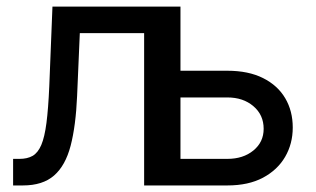

<svg xmlns="http://www.w3.org/2000/svg" viewBox="-20 -566 964 586"><path d="M20 0V-81.1H39.6Q63.5 -81.1 79.6 -90.3Q95.7 -99.6 106 -123.5Q116.2 -147.5 121.8 -190.9Q127.4 -234.4 130.4 -302.7L140.1 -545.9H508.3V0H419.9V-464.8H223.6L215.3 -272.5Q211.4 -182.1 195.6 -121.3Q179.7 -60.5 145 -30.3Q110.4 0 49.8 0ZM517.1 -350.1H673.8Q738.3 -350.1 783 -327.6Q827.6 -305.2 850.6 -266.1Q873.5 -227.1 873.5 -176.8Q873.5 -127.4 850.3 -87.4Q827.1 -47.4 782.7 -23.7Q738.3 0 673.8 0H442.9V-545.9H530.8V-81.1H673.8Q722.2 -81.1 753.4 -106.7Q784.7 -132.3 784.7 -172.9Q784.7 -215.3 753.4 -241.9Q722.2 -268.6 673.8 -268.6H517.1Z"/></svg>

Font: Inter Variable
Style: Regular
Weight: 400
Designer: Rasmus Andersson
Foundry: rsms
Version: Version 4.001;git-9221beed3